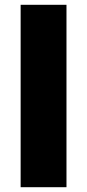

<svg xmlns="http://www.w3.org/2000/svg" viewBox="-20 -780 363 800"><path d="M257 0H66V-760H257Z"/></svg>

Font: Noto Sans Telugu Black
Style: Regular
Weight: 900
Designer: Jelle Bosma - Monotype Design Team
Foundry: Monotype Imaging Inc.
Version: Version 2.005; ttfautohint (v1.8.4.7-5d5b)